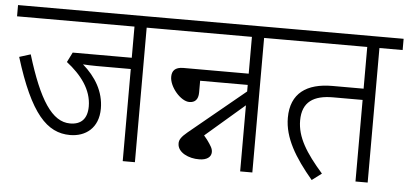

<svg xmlns="http://www.w3.org/2000/svg" viewBox="-46 -714 1737 816"><g transform="rotate(5 822.5 -306.0)"><path d="M553 -574H652V-622H0V-574H501V-441H249L228 -399C290 -351 337 -291 337 -219C337 -166 311 -140 264 -140C187 -140 130 -228 72 -418L24 -403C97 -166 170 -91 268 -91C334 -91 389 -131 389 -214C389 -287 352 -347 297 -395C313 -394 333 -393 355 -393H501V0H553Z M824 -36C856 -36 875 -50 875 -71C875 -86 868 -97 850 -122L836 -139L1002 -282V0H1054V-574H1154V-622H638V-574H1002V-417H724C687 -417 675 -400 675 -375C675 -332 724 -275 761 -275C784 -275 799 -288 799 -319V-369H1002V-341L764 -145C740 -125 730 -111 731 -95C731 -57 780 -35 824 -36Z M1546 -574H1645V-622H1140V-574H1494V-396H1361C1252 -396 1184 -350 1184 -245C1184 -160 1232 -80 1308 10L1349 -21C1277 -103 1237 -167 1237 -238C1237 -318 1286 -348 1368 -348H1494V0H1546Z"/></g></svg>

Font: Noto Sans Devanagari SemiCondensed Light
Style: Regular
Weight: 300
Width: 4
Designer: Jelle Bosma - Monotype Design Team
Foundry: Monotype Imaging Inc.
Version: Version 2.004